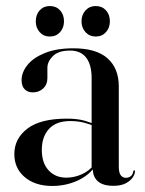

<svg xmlns="http://www.w3.org/2000/svg" viewBox="-20 -607 480 636"><path d="M287.5 -47V-51L283.5 -48V-348Q283.5 -392.5 265.5 -416Q247.5 -439.5 212 -439.5Q173.5 -439.5 155.2 -421.2Q137 -403 137 -382.5V-348Q137 -327 123.2 -314Q109.5 -301 88.5 -301Q72 -301 61.8 -311.2Q51.5 -321.5 51.5 -341.5Q51.5 -367.5 71 -391.8Q90.5 -416 129 -431.5Q167.5 -447 223 -447Q299 -447 336.2 -413.8Q373.5 -380.5 373.5 -321V-55Q373.5 -35 380 -26.5Q386.5 -18 396.5 -18Q406 -18 413 -23.2Q420 -28.5 421.5 -39.5Q422 -41.5 422.8 -42.2Q423.5 -43 424.5 -43Q426 -43 426.5 -42Q427 -41 427 -39Q427 -30.5 419.8 -19.5Q412.5 -8.5 396.8 0Q381 8.5 355.5 8.5Q321 8.5 304.2 -6.5Q287.5 -21.5 287.5 -47ZM27.5 -96.5Q27.5 -148 70.8 -181Q114 -214 201.5 -214Q236.5 -214 260 -207.2Q283.5 -200.5 303.5 -191L300 -186Q280.5 -195 259.2 -200.5Q238 -206 212 -206Q166.5 -206 142.5 -180.2Q118.5 -154.5 118.5 -110Q118.5 -67 141 -42.8Q163.5 -18.5 199.5 -18.5Q225.5 -18.5 250.5 -29.5Q275.5 -40.5 292.5 -62.5L297 -58Q274.5 -25.5 235.8 -8.2Q197 9 153 9Q96.5 9 62 -20.2Q27.5 -49.5 27.5 -96.5ZM145 -486Q124.5 -486 111.5 -500.5Q98.5 -515 98.5 -536.5Q98.5 -558.5 111.5 -572.8Q124.5 -587 145 -587Q166 -587 179 -572.8Q192 -558.5 192 -536.5Q192 -515 179 -500.5Q166 -486 145 -486ZM297 -486Q276.5 -486 263.2 -500.5Q250 -515 250 -536.5Q250 -558 263.2 -572.5Q276.5 -587 297 -587Q318 -587 331 -572.8Q344 -558.5 344 -536.5Q344 -515 331 -500.5Q318 -486 297 -486Z"/></svg>

Font: Fraunces 96pt
Style: Regular
Weight: 400
Version: Version 1.000;[b76b70a41]